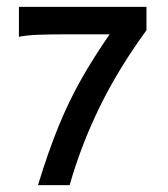

<svg xmlns="http://www.w3.org/2000/svg" viewBox="-20 -540 489 560"><path d="M90.8 0Q120.6 -97.7 150.6 -171.1Q180.7 -244.6 216.6 -308.1Q252.4 -371.6 299.8 -439.9H174.3Q122.6 -439.9 89.1 -438.5Q55.7 -437 35.2 -432.6V-520H407.2V-451.7Q325.7 -340.3 271 -228.5Q216.3 -116.7 183.1 0Z"/></svg>

Font: Harmattan SemiBold
Style: Regular
Weight: 600
Designer: George W. Nuss III and SIL International
Foundry: SIL International
Version: Version 4.000